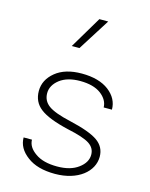

<svg xmlns="http://www.w3.org/2000/svg" viewBox="-116 -843 720 923"><g transform="rotate(15 243.5 -382.0)"><path d="M167.5 -609.9H205.6L306.2 -769H262.2ZM249 -494.6C193.8 -494.6 150.4 -481.4 118.7 -455.6C86.4 -429.2 70.3 -397.5 70.3 -360.4C70.3 -324.2 84 -295.4 111.3 -274.4C138.7 -252.9 186 -234.4 252.9 -218.8C306.2 -207.5 343.3 -195.3 363.3 -182.1C383.3 -168.9 393.1 -151.4 393.1 -128.9C393.1 -103 379.9 -80.6 354 -61.5C328.1 -42 293 -32.2 248.5 -32.2C202.1 -32.2 166 -41.5 139.6 -60.5C112.8 -79.1 99.6 -100.6 99.1 -125.5H57.6C57.6 -89.8 74.7 -59.1 108.9 -33.7C142.6 -7.8 189 4.9 248 4.9C362.3 4.9 435.1 -56.6 435.1 -129.9C435.1 -162.6 421.4 -188.5 394.5 -207.5C367.2 -226.6 320.3 -243.7 254.4 -258.8C200.2 -271 163.1 -284.7 142.6 -299.8C122.1 -314.9 111.8 -335 111.8 -360.8C111.8 -386.7 124.5 -409.7 149.4 -429.2C174.3 -448.2 208 -458 250.5 -458C294.9 -458 329.6 -448.7 354.5 -430.2C379.4 -411.1 391.6 -389.2 392.1 -364.3H433.1C433.1 -400.9 417 -431.6 384.3 -457C351.6 -481.9 306.6 -494.6 249 -494.6Z"/></g></svg>

Font: Estedad ExtraLight
Style: Regular
Weight: 200
Designer: Amin Abedi
Version: Version 7.3